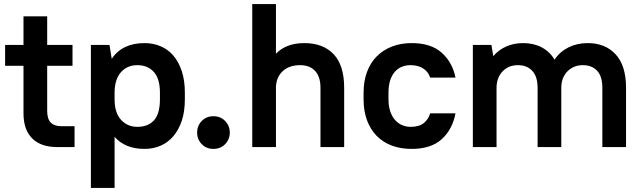

<svg xmlns="http://www.w3.org/2000/svg" viewBox="-20 -720 3145 940"><path d="M5 -500H95V-640H211V-500H335V-398H211V-177Q211 -138 228.5 -120Q246 -102 281 -102H345V0H260Q180 0 137.5 -42.5Q95 -85 95 -165V-398H5Z M687 9Q593 9 541 -50V200H425V-500H516L527 -432Q553 -471 593.5 -490Q634 -509 687 -509Q730 -509 766.5 -493.5Q803 -478 829 -447.5Q855 -417 870 -371.5Q885 -326 885 -266V-234Q885 -174 870 -129Q855 -84 828.5 -53Q802 -22 766 -6.5Q730 9 687 9ZM652 -99Q705 -99 734 -131Q763 -163 763 -234V-266Q763 -335 733 -368Q703 -401 652 -401Q604 -401 573.5 -368Q543 -335 541 -272V-234Q541 -168 572.5 -133.5Q604 -99 652 -99Z M1025 9Q990 9 967.5 -14.5Q945 -38 945 -71Q945 -104 967.5 -127.5Q990 -151 1025 -151Q1060 -151 1082.5 -127.5Q1105 -104 1105 -71Q1105 -38 1082.5 -14.5Q1060 9 1025 9Z M1215 -700H1331V-457Q1381 -509 1470 -509Q1562 -509 1613.5 -454.5Q1665 -400 1665 -290V0H1549V-290Q1549 -345 1522.5 -373Q1496 -401 1450 -401Q1396 -401 1364.5 -372Q1333 -343 1331 -295V0H1215Z M1995 9Q1941 9 1897.5 -7.5Q1854 -24 1823.5 -55.5Q1793 -87 1776.5 -132Q1760 -177 1760 -234V-266Q1760 -322 1776.5 -367Q1793 -412 1824 -443.5Q1855 -475 1898.5 -492Q1942 -509 1995 -509Q2090 -509 2142.5 -462Q2195 -415 2210 -340H2086Q2078 -367 2053 -384Q2028 -401 1990 -401Q1968 -401 1948.5 -393.5Q1929 -386 1914 -369.5Q1899 -353 1890.5 -327.5Q1882 -302 1882 -266V-234Q1882 -199 1891 -173.5Q1900 -148 1915 -131.5Q1930 -115 1949.5 -107Q1969 -99 1990 -99Q2033 -99 2055.5 -118Q2078 -137 2086 -165H2210Q2195 -86 2142.5 -38.5Q2090 9 1995 9Z M2295 -500H2386L2395 -445Q2421 -476 2458.5 -492.5Q2496 -509 2541 -509Q2592 -509 2631.5 -488.5Q2671 -468 2695 -428Q2721 -467 2763 -488Q2805 -509 2858 -509Q2943 -509 2994 -454Q3045 -399 3045 -290V0H2929V-290Q2929 -346 2903.5 -373.5Q2878 -401 2833 -401Q2788 -401 2758 -370.5Q2728 -340 2728 -290V0H2612V-290Q2612 -345 2586 -373Q2560 -401 2516 -401Q2471 -401 2442 -372Q2413 -343 2411 -295V0H2295Z"/></svg>

Font: Retni Sans
Style: Bold
Weight: 700
Designer: Vitaly Kuzmin
Foundry: ParaType Ltd.
Version: Version 1.00;March 2, 2019;FontCreator 11.5.0.2425 64-bit; t